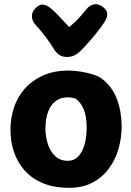

<svg xmlns="http://www.w3.org/2000/svg" viewBox="-20 -890 628 917"><path d="M309 -553Q333 -553 365 -548Q397 -543 425.5 -534Q454 -525 469 -512Q517 -475 539 -415Q561 -355 561 -287Q561 -232 546 -179.5Q531 -127 500 -85Q469 -43 422 -18Q375 7 311 7Q238 7 185 -15Q132 -37 97.5 -76Q63 -115 46.5 -165Q30 -215 30 -271Q30 -325 46.5 -375.5Q63 -426 97.5 -465.5Q132 -505 184.5 -529Q237 -553 309 -553ZM197 -276Q197 -239 208 -203.5Q219 -168 243 -145Q267 -122 304 -122Q329 -122 346.5 -136.5Q364 -151 374.5 -174.5Q385 -198 389.5 -225.5Q394 -253 394 -279Q394 -336 379.5 -369Q365 -402 341 -419Q330 -422 321.5 -423.5Q313 -425 303 -425Q274 -425 253 -412Q232 -399 220 -378Q208 -357 202.5 -331Q197 -305 197 -276ZM393 -846Q404 -861 424 -868Q444 -875 467 -860Q489 -845 491.5 -828.5Q494 -812 484 -793Q471 -771 449.5 -743.5Q428 -716 406 -691Q384 -666 369 -651Q352 -634 336.5 -626Q321 -618 300 -618Q279 -618 264.5 -627Q250 -636 239 -653Q227 -674 202.5 -707.5Q178 -741 146 -776Q134 -790 132.5 -810.5Q131 -831 148 -849Q167 -870 184.5 -868Q202 -866 215 -856Q238 -839 263 -811.5Q288 -784 310 -761Q322 -770 336.5 -783.5Q351 -797 365.5 -813.5Q380 -830 393 -846Z"/></svg>

Font: Playpen Sans
Style: Bold
Weight: 700
Designer: Laura Meseguer, Veronika Burian, José Scaglione
Foundry: TypeTogether
Version: Version 1.001